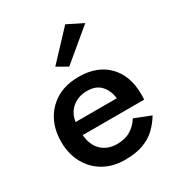

<svg xmlns="http://www.w3.org/2000/svg" viewBox="-177 -845 893 968"><g transform="rotate(-30 269.5 -361.5)"><path d="M439 -688 259 -538 198 -573 348 -733ZM500 -115Q477 -77 447 -49Q417 -21 374 -5.5Q331 10 269 10Q198 10 145 -21Q92 -52 63 -106.5Q34 -161 34 -230Q34 -243 35 -255Q36 -267 38 -279Q52 -364 114 -417Q176 -470 274 -470Q381 -470 442.5 -407Q504 -344 504 -235Q504 -229 503.5 -221Q503 -213 503 -205H145Q151 -142 186 -110.5Q221 -79 274 -79Q321 -79 353.5 -99Q386 -119 406 -152ZM273 -387Q224 -387 189 -358.5Q154 -330 147 -280H387Q381 -328 353 -358Q325 -388 273 -387Z"/></g></svg>

Font: Jost* Medium
Style: Regular
Weight: 500
Version: Version 3.7